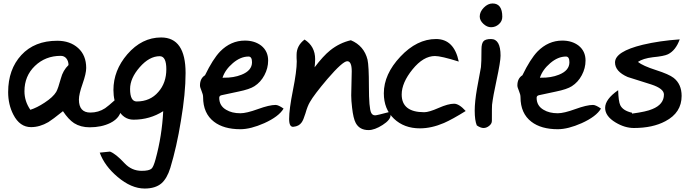

<svg xmlns="http://www.w3.org/2000/svg" viewBox="-20 -693 3988 1107"><path d="M343 -52Q282 -3 259 11Q209 40 159 40Q94 40 57 -32Q27 -90 27 -162Q27 -293 103 -375.5Q179 -458 310 -458Q384 -458 430.5 -416Q477 -374 477 -301Q477 -269 456 -209.5Q435 -150 435 -119Q435 -44 501 -44Q548 -44 586 -69Q599 -77 654 -126L677 -99Q680 -85 680 -77Q680 -16 616 16Q565 41 497 41Q445 41 407 17Q375 -4 343 -52ZM121 -167Q121 -109 155 -60Q193 -72 237 -101Q286 -133 304 -163Q315 -182 331 -241Q343 -287 375 -318Q375 -340 363 -355.5Q351 -371 330 -371Q242 -371 181.5 -313Q121 -255 121 -167Z M814 394Q737 394 658 327Q583 264 555 187L614 181Q647 193 698 248Q739 292 797 292Q840 292 854 279Q865 269 877 225Q914 90 921 -52Q844 -3 750 -3Q692 -3 660 -63Q634 -111 634 -174Q634 -287 714 -380Q798 -477 909 -477Q1050 -477 1050 -272Q1050 -155 1023 4Q999 153 962 275Q943 336 911 364Q876 394 814 394ZM730 -180Q730 -108 768 -108Q846 -108 893 -163Q939 -215 939 -294Q939 -369 901 -369Q841 -369 785.5 -305.5Q730 -242 730 -180Z M1133 -200Q1133 -241 1162 -259Q1207 -352 1249 -396Q1311 -459 1392 -459Q1448 -459 1486 -430Q1526 -398 1526 -344Q1526 -300 1504.5 -259.5Q1483 -219 1447 -196Q1419 -178 1355 -165Q1259 -145 1257 -144Q1244 -141 1244 -129Q1244 -83 1284 -60Q1317 -40 1366 -40Q1401 -40 1467 -64Q1533 -88 1569 -88Q1585 -88 1615 -67Q1588 -21 1504 17Q1425 52 1366 52Q1270 52 1214 9Q1151 -39 1151 -133Q1151 -148 1142 -169Q1133 -190 1133 -200ZM1263 -245H1270Q1327 -244 1372 -262Q1433 -286 1433 -334Q1433 -367 1413 -367Q1367 -367 1322.5 -329Q1278 -291 1263 -245Z M2003 -461Q2079 -429 2099 -349Q2107 -313 2107 -195Q2107 -69 2120 -43Q2127 -28 2143 -28Q2153 -28 2224 -47Q2232 -39 2232 -29Q2232 -2 2186 27.5Q2140 57 2105 57Q2053 57 2031 16Q2017 -10 2010 -72Q2005 -114 2005 -143Q2005 -166 2006.5 -212.5Q2008 -259 2008 -282Q2008 -340 1982 -340Q1956 -340 1868 -238Q1790 -146 1767 -105Q1753 -82 1741 -39Q1729 0 1719 13Q1704 35 1672 38Q1647 41 1647 -7Q1647 -63 1669 -173Q1691 -283 1691 -339Q1691 -345 1690 -358Q1690 -370 1690 -377Q1690 -430 1736 -465Q1797 -426 1797 -352Q1797 -333 1794 -305Q1843 -370 1884 -403Q1938 -446 2003 -461Z M2193 -155Q2193 -265 2288.5 -366.5Q2384 -468 2494 -468Q2598 -468 2625 -338Q2523 -370 2488 -370Q2421 -370 2358.5 -293Q2296 -216 2296 -148Q2296 -46 2426 -46Q2453 -46 2508.5 -70.5Q2564 -95 2598 -95Q2627 -95 2665 -53Q2588 -5 2540 16Q2468 47 2401 47Q2310 47 2251.5 -8.5Q2193 -64 2193 -155Z M2746 -598Q2746 -625 2769.5 -649Q2793 -673 2820 -673Q2876 -673 2876 -596Q2876 -571 2856.5 -553.5Q2837 -536 2811 -536Q2788 -536 2767 -555.5Q2746 -575 2746 -598ZM2816 4Q2816 20 2800.5 32.5Q2785 45 2768 45Q2751 45 2729 30Q2717 1 2717 -55Q2717 -106 2730 -181Q2752 -299 2753 -306Q2756 -330 2756 -409Q2756 -441 2767 -454.5Q2778 -468 2811 -468Q2866 -468 2866 -372Q2866 -338 2843 -231Q2823 -139 2817 -89Q2816 -83 2816 4Z M2963 -200Q2963 -241 2992 -259Q3037 -352 3079 -396Q3141 -459 3222 -459Q3278 -459 3316 -430Q3356 -398 3356 -344Q3356 -300 3334.5 -259.5Q3313 -219 3277 -196Q3249 -178 3185 -165Q3089 -145 3087 -144Q3074 -141 3074 -129Q3074 -83 3114 -60Q3147 -40 3196 -40Q3231 -40 3297 -64Q3363 -88 3399 -88Q3415 -88 3445 -67Q3418 -21 3334 17Q3255 52 3196 52Q3100 52 3044 9Q2981 -39 2981 -133Q2981 -148 2972 -169Q2963 -190 2963 -200ZM3093 -245H3100Q3157 -244 3202 -262Q3263 -286 3263 -334Q3263 -367 3243 -367Q3197 -367 3152.5 -329Q3108 -291 3093 -245Z M3624 -38Q3707 -49 3741 -64Q3808 -91 3808 -148Q3808 -182 3735 -206Q3667 -228 3599 -249Q3526 -281 3526 -333Q3526 -396 3686 -435Q3783 -458 3899 -466Q3876 -402 3831 -380Q3808 -369 3744 -363Q3687 -356 3658 -336Q3687 -313 3762 -289Q3837 -265 3864 -244Q3910 -208 3910 -140Q3910 -43 3816 6Q3743 45 3635 45Q3582 45 3529 13Q3469 -23 3469 -71Q3469 -121 3544 -173Q3546 -108 3556 -87Q3571 -55 3624 -43Z"/></svg>

Font: Wortlaut AH
Style: SemiBold
Weight: 600
Designer: Andreas Höfeld
Foundry: Fontgrube AH
Version: Version 2.59